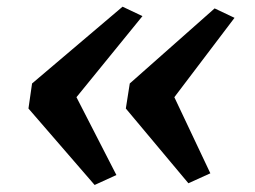

<svg xmlns="http://www.w3.org/2000/svg" viewBox="-20 -582 744 560"><path d="M337.5 -562.5 395.5 -535 203 -298.5 319.5 -71.5 256 -42.5 63 -265.5 73.5 -338.5ZM606 -557.5 664 -530 488.5 -298.5 593.5 -76.5 529.5 -47.5 347 -265.5 358.5 -338.5Z"/></svg>

Font: Merriweather Light 18pt
Style: Bold Italic
Weight: 700
Italic angle: -7.8°
Version: Version 2.101